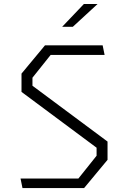

<svg xmlns="http://www.w3.org/2000/svg" viewBox="-20 -962 660 982"><path d="M85 -49H381L474 -165.5V-206.5L90 -492V-585.5L210 -730H505L515 -681H239L146 -564.5V-523.5L530 -238V-144.5L410 0H95ZM479 -941.5H409L298 -825H352.5Z"/></svg>

Font: Monaspace Krypton Var ExLight
Style: Regular
Weight: 200
Designer: Riley Cran and the Lettermatic Team
Version: Version 1.200 (Monaspace Krypton Var)